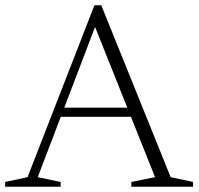

<svg xmlns="http://www.w3.org/2000/svg" viewBox="-22 -705 750 725"><path d="M189.5 -264V-298.5H499.5V-264ZM622.5 -36 707 -18V0H474V-18L563.5 -36L326.5 -629.5H347L120.5 -36L207 -18V0H-2.5V-18L82 -36L334.5 -685H360.5Z"/></svg>

Font: Newsreader 16pt 16pt Light
Style: Regular
Weight: 300
Version: Version 1.003